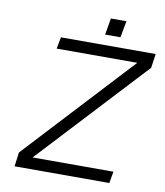

<svg xmlns="http://www.w3.org/2000/svg" viewBox="-86 -852 795 924"><g transform="rotate(10 311.5 -390.5)"><path d="M381 -781H457L442 -700H367ZM160 -650H623L613 -581L126 -57H521L511 0H48L57 -69L543 -593H149Z"/></g></svg>

Font: Overused Grotesk Book
Style: Italic
Weight: 350
Italic angle: -10°
Version: Version 0.003